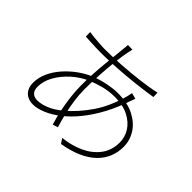

<svg xmlns="http://www.w3.org/2000/svg" viewBox="-172 -1044 1345 1345"><g transform="rotate(45 500.0 -372.0)"><path d="M452 -782Q450 -777 447.5 -765Q445 -753 443 -744Q435 -706 427.5 -641.5Q420 -577 415 -500.5Q410 -424 410 -351Q410 -298 418 -240Q426 -182 439.5 -127.5Q453 -73 467 -28L428 -16Q414 -61 401.5 -118Q389 -175 381.5 -236Q374 -297 374 -352Q374 -406 377 -462.5Q380 -519 385.5 -572.5Q391 -626 395.5 -670.5Q400 -715 403 -744Q405 -757 405.5 -767Q406 -777 406 -783ZM305 -647Q387 -647 474.5 -653Q562 -659 643.5 -669Q725 -679 789 -693L790 -651Q733 -642 671.5 -634.5Q610 -627 546.5 -621.5Q483 -616 421.5 -613Q360 -610 305 -610Q288 -610 259.5 -611Q231 -612 202.5 -613.5Q174 -615 156 -616L155 -660Q172 -657 202 -654Q232 -651 261.5 -649Q291 -647 305 -647ZM710 -553Q707 -549 705.5 -543Q704 -537 701.5 -531.5Q699 -526 697 -520Q666 -426 624 -347.5Q582 -269 532 -206.5Q482 -144 425 -100Q377 -62 324.5 -39.5Q272 -17 229 -17Q199 -17 174.5 -29.5Q150 -42 136.5 -66.5Q123 -91 123 -127Q123 -177 145 -226Q167 -275 205 -318.5Q243 -362 291 -397Q339 -432 391 -453Q441 -473 497 -484Q553 -495 595 -495Q691 -495 756.5 -461.5Q822 -428 856 -374Q890 -320 890 -257Q890 -203 870.5 -155Q851 -107 810.5 -68Q770 -29 709 -2Q648 25 565 39L541 3Q626 -6 696 -38.5Q766 -71 807.5 -126.5Q849 -182 849 -259Q849 -313 820 -358.5Q791 -404 735.5 -432.5Q680 -461 599 -461Q540 -461 486.5 -446.5Q433 -432 394 -415Q332 -389 280 -342.5Q228 -296 196.5 -240.5Q165 -185 165 -129Q165 -93 183 -76Q201 -59 231 -59Q269 -59 316 -78Q363 -97 413 -139Q490 -203 555.5 -298Q621 -393 658 -530Q659 -535 660 -541Q661 -547 663 -553.5Q665 -560 665 -565Z"/></g></svg>

Font: Noto Sans JP Thin ExtraLight
Style: Regular
Weight: 250
Version: Version 2.004-H2;hotconv 1.0.118;makeotfexe 2.5.65603